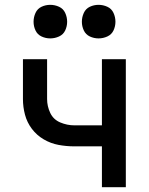

<svg xmlns="http://www.w3.org/2000/svg" viewBox="-20 -775 616 795"><path d="M402 0H501V-530H402V-256H288Q258 -256 229.5 -268Q201 -280 188 -307.5Q175 -335 175 -365V-530H75V-365Q75 -332 83.5 -300Q92 -268 112 -241.5Q132 -215 161 -198Q190 -181 222.5 -175Q255 -169 288 -169H402ZM388 -616Q407 -616 424.5 -624Q442 -632 450 -649Q458 -666 458 -685Q458 -704 450 -721.5Q442 -739 424.5 -747Q407 -755 388 -755Q369 -755 352 -747Q335 -739 327 -721.5Q319 -704 319 -685Q319 -666 327 -649Q335 -632 352 -624Q369 -616 388 -616ZM188 -616Q207 -616 224.5 -624Q242 -632 250 -649Q258 -666 258 -685Q258 -704 250 -721.5Q242 -739 224.5 -747Q207 -755 188 -755Q169 -755 152 -747Q135 -739 127 -721.5Q119 -704 119 -685Q119 -666 127 -649Q135 -632 152 -624Q169 -616 188 -616Z"/></svg>

Font: Iosevka Sparkle Medium
Style: Regular
Weight: 500
Designer: Belleve Invis
Foundry: Belleve Invis
Version: Version 4.5.0; ttfautohint (v1.8.3)